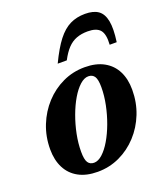

<svg xmlns="http://www.w3.org/2000/svg" viewBox="-130 -771 751 873"><g transform="rotate(-20 246.0 -334.5)"><path d="M298.5 -454.5Q353.5 -454.5 391.2 -433.5Q429 -412.5 448.2 -374.5Q467.5 -336.5 467.5 -284.5Q467.5 -223 446.2 -169.2Q425 -115.5 387.2 -74.5Q349.5 -33.5 299.8 -10.2Q250 13 193.5 13Q138.5 13 100.8 -7.8Q63 -28.5 43.5 -66.8Q24 -105 24 -157Q24 -218 45.5 -272Q67 -326 104.8 -367Q142.5 -408 192 -431.2Q241.5 -454.5 298.5 -454.5ZM191.5 -31.5Q211.5 -31.5 232.5 -50.5Q253.5 -69.5 272.5 -101.8Q291.5 -134 306.5 -174.5Q321.5 -215 330.5 -258.8Q339.5 -302.5 339.5 -343.5Q339.5 -380.5 329.8 -395.2Q320 -410 300 -410Q280 -410 259 -391Q238 -372 219 -339.8Q200 -307.5 185 -266.8Q170 -226 161.2 -182.5Q152.5 -139 152.5 -98Q152.5 -61 162.2 -46.2Q172 -31.5 191.5 -31.5ZM367 -603Q336.5 -603 312.8 -594Q289 -585 270 -565Q251 -545 233.5 -511.5H189.5Q220.5 -576.5 249.2 -613.5Q278 -650.5 310.2 -666.2Q342.5 -682 383 -682Q423.5 -682 446.5 -665.8Q469.5 -649.5 476.8 -612.2Q484 -575 475 -511.5H441Q444.5 -562 427.2 -582.5Q410 -603 367 -603Z"/></g></svg>

Font: Newsreader 24pt
Style: Bold Italic
Weight: 700
Italic angle: -17°
Designer: Hugues Gentile
Foundry: Production Type
Version: Version 1.003